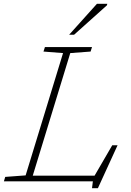

<svg xmlns="http://www.w3.org/2000/svg" viewBox="-48 -955 688 1011"><path d="M322 -675.5 124.5 -30H450L543 -190H571L467.5 36H436.5L441 0H-27.5L-20.5 -23.5L87 -31.5L284 -675.5L181 -683.5L188.5 -707H436.5L429 -683.5ZM316 -772 462.5 -935H517L515 -927L342 -772Z"/></svg>

Font: Newsreader 6pt ExtraLight
Style: Italic
Weight: 275
Italic angle: -17°
Designer: Hugues Gentile
Foundry: Production Type
Version: Version 1.003; ttfautohint (v1.8.3)